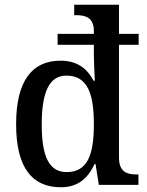

<svg xmlns="http://www.w3.org/2000/svg" viewBox="-20 -780 620 810"><path d="M237 10C309 10 351 -28 379 -88H383L397 0H564V-44H556C514 -44 482 -56 482 -115V-591H565V-637H482V-760H293V-716H301C341 -716 376 -706 376 -649V-637H223V-591H376V-548C376 -518 380 -445 380 -439H375C349 -489 307 -524 236 -524C115 -524 48 -439 48 -256C48 -73 115 10 237 10ZM261 -54C186 -54 156 -122 156 -255C156 -388 186 -461 260 -461C349 -461 376 -385 376 -256C376 -126 349 -54 261 -54Z"/></svg>

Font: Noto Serif Ethiopic SemiCondensed Medium
Style: Regular
Weight: 500
Width: 4
Designer: Monotype Design Team
Foundry: Monotype Imaging Inc.
Version: Version 2.102